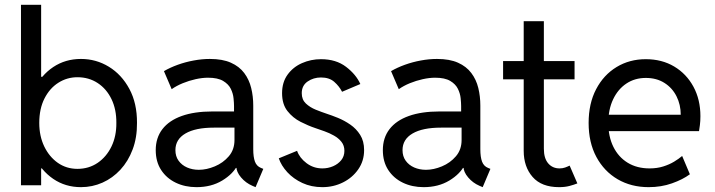

<svg xmlns="http://www.w3.org/2000/svg" viewBox="-20 -772 2981 800"><path d="M67.4 0V-752H151.4V-452.1H159.2L138.7 -398.4V-120.1L167 -70.3H151.4V0ZM317.4 7.8Q252.4 7.8 201.9 -26.6Q151.4 -61 122.3 -121.6Q93.3 -182.1 92.8 -259.8Q93.3 -338.9 122.3 -398.9Q151.4 -459 201.9 -492.7Q252.4 -526.4 317.4 -526.4Q380.4 -526.4 433.6 -493.9Q486.8 -461.4 519 -401.6Q551.3 -341.8 550.8 -259.8Q551.3 -198.7 532.7 -149.4Q514.2 -100.1 481.7 -64.9Q449.2 -29.8 407 -11Q364.7 7.8 317.4 7.8ZM302.7 -68.4Q350.1 -68.4 387 -93.5Q423.8 -118.7 444.6 -161.9Q465.3 -205.1 464.8 -259.8Q465.3 -315.9 444.6 -358.9Q423.8 -401.9 387 -426Q350.1 -450.2 302.7 -450.2Q259.3 -450.2 223.1 -427.2Q187 -404.3 165.3 -361.6Q143.6 -318.8 143.6 -259.8Q143.6 -205.1 164.3 -161.9Q185.1 -118.7 220.9 -93.5Q256.8 -68.4 302.7 -68.4Z M798.8 7.8Q751 7.8 712.4 -10.7Q673.8 -29.3 651.4 -63.7Q628.9 -98.1 628.9 -146.5Q628.9 -197.8 656.7 -233.9Q684.6 -270 737.3 -288.8Q790 -307.6 865.2 -307.6H972.7V-240.2H871.1Q794.4 -240.2 752.7 -215.8Q710.9 -191.4 710.9 -146.5Q710.9 -120.6 724.1 -102.3Q737.3 -84 759.5 -74.2Q781.7 -64.5 808.6 -64.5Q840.8 -64.5 875.2 -78.9Q909.7 -93.3 933.3 -120.8Q957 -148.4 957 -188.5V-242.2L955.1 -272.5V-330.1Q955.1 -342.8 953.1 -362.5Q951.2 -382.3 941.7 -401.9Q932.1 -421.4 909.7 -434.8Q887.2 -448.2 846.7 -448.2Q822.8 -448.2 795.2 -442.1Q767.6 -436 741.5 -425.3Q715.3 -414.6 695.3 -400.4L663.1 -475.6Q689 -490.7 720.9 -502.2Q752.9 -513.7 787.4 -520Q821.8 -526.4 854.5 -526.4Q907.2 -526.4 942.1 -510.7Q977.1 -495.1 997.6 -467.8Q1018.1 -440.4 1026.6 -405.5Q1035.2 -370.6 1035.2 -332V-150.4Q1035.2 -117.7 1042.2 -98.6Q1049.3 -79.6 1067.4 -72.3L1077.1 -68.4L1044.9 7.8L1031.2 2Q1003.9 -9.8 984.4 -32.7Q964.8 -55.7 964.8 -78.1L981.4 -72.3H949.2L970.7 -85.9Q951.7 -47.4 906 -19.8Q860.4 7.8 798.8 7.8Z M1323.2 7.8Q1277.3 7.8 1240 -9.5Q1202.6 -26.9 1177.2 -54.4Q1151.9 -82 1141.6 -112.3L1217.8 -143.6Q1228 -114.3 1257.1 -92.3Q1286.1 -70.3 1323.2 -70.3Q1346.7 -70.3 1367.7 -79.3Q1388.7 -88.4 1401.9 -104.7Q1415 -121.1 1415 -143.6Q1415 -165.5 1402.8 -180.9Q1390.6 -196.3 1371.6 -207Q1352.5 -217.8 1331.8 -225.1Q1311 -232.4 1293.9 -238.3Q1264.6 -248 1232.4 -264.4Q1200.2 -280.8 1177.7 -309.3Q1155.3 -337.9 1155.3 -383.8Q1155.3 -429.2 1178.2 -460.9Q1201.2 -492.7 1238.3 -509Q1275.4 -525.4 1317.4 -525.4Q1380.4 -525.4 1422.1 -493.4Q1463.9 -461.4 1481.4 -421.9L1405.3 -389.6Q1393.6 -412.6 1372.8 -430.9Q1352.1 -449.2 1317.4 -449.2Q1286.1 -449.2 1261.7 -432.4Q1237.3 -415.5 1237.3 -383.8Q1237.3 -356.9 1254.4 -340.8Q1271.5 -324.7 1295.7 -314.9Q1319.8 -305.2 1341.8 -297.9Q1361.8 -291.5 1388.2 -280.8Q1414.6 -270 1439.5 -252.9Q1464.4 -235.8 1480.7 -210Q1497.1 -184.1 1497.1 -146.5Q1497.1 -101.6 1472.9 -66.7Q1448.7 -31.7 1409.2 -12Q1369.6 7.8 1323.2 7.8Z M1745.1 7.8Q1697.3 7.8 1658.7 -10.7Q1620.1 -29.3 1597.7 -63.7Q1575.2 -98.1 1575.2 -146.5Q1575.2 -197.8 1603 -233.9Q1630.9 -270 1683.6 -288.8Q1736.3 -307.6 1811.5 -307.6H1918.9V-240.2H1817.4Q1740.7 -240.2 1699 -215.8Q1657.2 -191.4 1657.2 -146.5Q1657.2 -120.6 1670.4 -102.3Q1683.6 -84 1705.8 -74.2Q1728 -64.5 1754.9 -64.5Q1787.1 -64.5 1821.5 -78.9Q1856 -93.3 1879.6 -120.8Q1903.3 -148.4 1903.3 -188.5V-242.2L1901.4 -272.5V-330.1Q1901.4 -342.8 1899.4 -362.5Q1897.5 -382.3 1887.9 -401.9Q1878.4 -421.4 1856 -434.8Q1833.5 -448.2 1793 -448.2Q1769 -448.2 1741.5 -442.1Q1713.9 -436 1687.7 -425.3Q1661.6 -414.6 1641.6 -400.4L1609.4 -475.6Q1635.3 -490.7 1667.2 -502.2Q1699.2 -513.7 1733.6 -520Q1768.1 -526.4 1800.8 -526.4Q1853.5 -526.4 1888.4 -510.7Q1923.3 -495.1 1943.8 -467.8Q1964.4 -440.4 1972.9 -405.5Q1981.4 -370.6 1981.4 -332V-150.4Q1981.4 -117.7 1988.5 -98.6Q1995.6 -79.6 2013.7 -72.3L2023.4 -68.4L1991.2 7.8L1977.5 2Q1950.2 -9.8 1930.7 -32.7Q1911.1 -55.7 1911.1 -78.1L1927.7 -72.3H1895.5L1917 -85.9Q1897.9 -47.4 1852.3 -19.8Q1806.6 7.8 1745.1 7.8Z M2309.6 7.8Q2236.3 7.8 2199.2 -34.7Q2162.1 -77.1 2162.1 -143.6V-683.6H2246.1V-152.3Q2246.1 -112.3 2264.2 -91.3Q2282.2 -70.3 2311.5 -70.3Q2324.2 -70.3 2334.5 -74Q2344.7 -77.6 2353.5 -82L2385.7 -7.8Q2371.1 -2 2352.5 2.9Q2334 7.8 2309.6 7.8ZM2076.2 -441.4V-517.6H2374V-441.4Z M2682.6 7.8Q2609.9 7.8 2553.5 -25.1Q2497.1 -58.1 2464.8 -118.2Q2432.6 -178.2 2432.6 -259.8Q2432.6 -340.8 2463.9 -400.4Q2495.1 -460 2549.1 -492.7Q2603 -525.4 2670.9 -525.4Q2737.8 -525.4 2789.1 -494.9Q2840.3 -464.4 2869.4 -410.6Q2898.4 -356.9 2898.4 -288.1Q2898.4 -267.1 2896.2 -250.5Q2894 -233.9 2892.6 -225.6H2496.1V-293.9H2816.4Q2816.4 -335.9 2798.8 -370.8Q2781.2 -405.8 2748.5 -426.5Q2715.8 -447.3 2670.9 -447.3Q2625 -447.3 2589.8 -423.8Q2554.7 -400.4 2534.7 -358.2Q2514.6 -315.9 2514.6 -259.8Q2514.6 -203.1 2535.6 -160.4Q2556.6 -117.7 2595.2 -94Q2633.8 -70.3 2686.5 -70.3Q2717.8 -70.3 2743.4 -78.4Q2769 -86.4 2788.8 -98.4Q2808.6 -110.4 2822.3 -122.1L2854.5 -45.9Q2824.7 -23.9 2780 -8.1Q2735.4 7.8 2682.6 7.8Z"/></svg>

Font: Reddit Sans
Style: Regular
Weight: 400
Designer: Stephen Hutchings
Foundry: Reddit
Version: Version 1.014